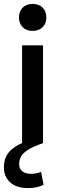

<svg xmlns="http://www.w3.org/2000/svg" viewBox="-43 -732 310 982"><path d="M177 -500V0H70V-500ZM124 -712Q156 -712 175 -693Q194 -674 194 -643Q194 -612 175 -593Q156 -574 124 -574Q92 -574 73 -593Q54 -612 54 -643Q54 -674 73 -693Q92 -712 124 -712ZM100 230Q42 230 9.5 201Q-23 172 -23 124Q-23 67 14.5 34Q52 1 126 -21L177 0Q125 18 99 35Q73 52 64 69.5Q55 87 55 107Q55 131 71 144Q87 157 115 157Q143 157 167 147L180 213Q147 230 100 230Z"/></svg>

Font: Prodigy Sans Medium
Style: Regular
Weight: 500
Designer: Wei Huang
Foundry: Wei Huang
Version: Version 1.003; ttfautohint (v1.8.3)